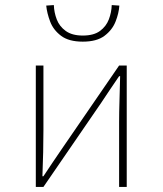

<svg xmlns="http://www.w3.org/2000/svg" viewBox="-20 -736 640 756"><path d="M121 0V-478H151V-224Q151 -184 150 -137Q149 -90 147 -42H151Q166 -65 186 -94.5Q206 -124 221 -146L449 -478H479V0H449V-254Q449 -294 450.5 -341Q452 -388 453 -436H449Q434 -414 414 -384.5Q394 -355 379 -332L151 0ZM306 -572Q251 -572 220.5 -595Q190 -618 177.5 -651Q165 -684 162 -714L192 -716Q193 -687 203.5 -659.5Q214 -632 239 -614Q264 -596 306 -596Q349 -596 373.5 -614Q398 -632 408.5 -659.5Q419 -687 420 -716L450 -714Q448 -684 435 -651Q422 -618 391.5 -595Q361 -572 306 -572Z"/></svg>

Font: Source Code Pro ExtraLight
Style: Regular
Weight: 200
Monospace: yes
Designer: Paul D. Hunt, Teo Tuominen
Foundry: Adobe
Version: Version 1.026;hotconv 1.1.0;makeotfexe 2.6.0